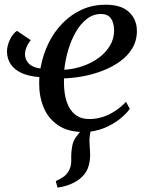

<svg xmlns="http://www.w3.org/2000/svg" viewBox="-20 -566 642 838"><path d="M231 253 223.5 224.5Q245.5 214.5 259.5 204Q273.5 193.5 281.5 177Q292 157.5 291 130.5Q290 103.5 294.5 76Q298 49.5 313.2 30.2Q328.5 11 339 -3L399 -38Q381.5 -17.5 375.8 5.8Q370 29 370.5 54Q371 66.5 372.2 81.5Q373.5 96.5 373.5 110Q373.5 142.5 362.8 169.8Q352 197 324.5 217.5Q306.5 230.5 284.8 239.2Q263 248 231 253ZM114.5 -390.5Q105 -381 97 -362.8Q89 -344.5 89 -329Q89 -307 105 -289.5Q121 -272 156.5 -267Q167 -327 192 -377.8Q217 -428.5 254.5 -466.2Q292 -504 339 -524.8Q386 -545.5 440.5 -545.5Q509 -545.5 543 -513.5Q577 -481.5 577.5 -432Q577.5 -388 557.2 -354.8Q537 -321.5 503 -297.2Q469 -273 427.2 -257Q385.5 -241 341.8 -233Q298 -225 259.5 -224Q258 -190.5 262.5 -158.8Q267 -127 279.8 -101.5Q292.5 -76 314.5 -61.2Q336.5 -46.5 370 -46.5Q400 -46.5 428.2 -55.5Q456.5 -64.5 482.2 -81.5Q508 -98.5 530 -121.5L546.5 -91Q532 -70 502.8 -46.5Q473.5 -23 433 -6.5Q392.5 10 343.5 10Q275.5 10 232.5 -20Q189.5 -50 170 -98.2Q150.5 -146.5 151 -202.5Q151 -208.5 151.2 -215.8Q151.5 -223 152 -229.5Q106 -233 74.5 -247.2Q43 -261.5 26.8 -285.8Q10.5 -310 10.5 -342Q10.5 -364.5 22.5 -391.2Q34.5 -418 54 -431.5ZM421 -505Q386.5 -505 358.8 -483.2Q331 -461.5 310.5 -425.8Q290 -390 277.5 -347Q265 -304 260.5 -261.5Q302 -264 341 -277.5Q380 -291 410.8 -313.5Q441.5 -336 459.8 -366.5Q478 -397 478 -433.5Q477.5 -468.5 463.2 -486.8Q449 -505 421 -505Z"/></svg>

Font: Merriweather 72pt
Style: Italic
Weight: 400
Italic angle: -7.8°
Version: Version 2.101